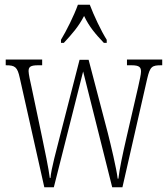

<svg xmlns="http://www.w3.org/2000/svg" viewBox="-20 -786 703 806"><path d="M236 -619V-606H248C283 -644 309 -673 333 -719C355 -673 380 -644 416 -606H428V-619C404 -657 374 -721 357 -766H307C291 -721 259 -657 236 -619ZM63 -459 166 0H206L329 -486L451 0H494L598 -456C610 -507 618 -512 657 -512H661V-536H513V-512H532C566 -512 572 -503 572 -485C572 -474 566 -449 560 -421L512 -213C494 -135 482 -78 477 -36H474C469 -79 445 -178 433 -226L352 -535H314L231 -212C219 -164 194 -74 192 -39H189C185 -75 166 -165 156 -213L112 -422C107 -442 100 -477 100 -487C100 -504 106 -512 140 -512H157V-536H4V-512H5C43 -512 53 -505 63 -459Z"/></svg>

Font: Noto Serif Thai ExtraCondensed ExtraLight
Style: Regular
Weight: 200
Width: 2
Designer: Monotype Design Team
Foundry: Monotype Imaging Inc.
Version: Version 2.002